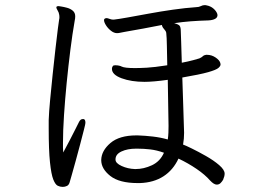

<svg xmlns="http://www.w3.org/2000/svg" viewBox="-20 -726 1040 753"><path d="M520 -8Q448 -8 412.5 -36Q377 -64 377 -98V-99Q378 -135 413 -165Q448 -195 515 -195H520Q549 -194 579.5 -190.5Q610 -187 638 -179Q640 -192 640.5 -205.5Q641 -219 641 -232L638 -413Q610 -409 586.5 -407Q563 -405 547 -405Q495 -405 457 -419Q419 -433 419 -456Q419 -462 422 -466Q423 -470 433 -470Q440 -470 447 -468.5Q454 -467 457 -465Q469 -459 509 -459Q528 -459 556 -460.5Q584 -462 636 -470Q635 -512 634.5 -546Q634 -580 632 -597Q631 -604 623.5 -612Q616 -620 615 -628Q578 -621 542 -614Q506 -607 469 -601Q461 -600 453.5 -598Q446 -596 439 -596Q427 -596 415 -605.5Q403 -615 395.5 -627Q388 -639 388 -647Q388 -652 393 -654Q394 -654 395 -654.5Q396 -655 397 -655Q402 -655 409.5 -652Q417 -649 424 -649H426Q444 -651 480.5 -657.5Q517 -664 563 -672.5Q609 -681 658 -688Q707 -695 750 -698Q760 -698 767.5 -702Q775 -706 784 -706Q786 -706 787.5 -705.5Q789 -705 790 -705Q806 -702 817 -692.5Q828 -683 832 -672Q832 -671 832.5 -669.5Q833 -668 833 -667Q833 -657 823.5 -652Q814 -647 798 -646Q762 -645 728.5 -642.5Q695 -640 663 -635Q679 -631 684 -625.5Q689 -620 689 -604Q689 -597 690.5 -562Q692 -527 693 -480Q719 -485 737.5 -490Q756 -495 762 -497Q771 -501 775.5 -505.5Q780 -510 788 -511H792Q810 -511 825.5 -500.5Q841 -490 844 -479Q844 -478 844.5 -476.5Q845 -475 845 -473Q845 -467 836.5 -459.5Q828 -452 796.5 -443Q765 -434 695 -422Q697 -367 698.5 -316Q700 -265 701 -236Q701 -229 701.5 -221Q702 -213 702 -205Q702 -194 701 -182Q700 -170 698 -159Q707 -156 732.5 -143.5Q758 -131 788 -114Q818 -97 839.5 -78.5Q861 -60 861 -45Q861 -35 855 -21Q851 -14 845 -8Q839 -2 830 -2Q819 -2 804 -18Q784 -41 751 -63.5Q718 -86 680 -104Q659 -59 621 -34.5Q583 -10 529 -8ZM308 -259Q315 -258 315 -244Q315 -240 309 -216.5Q303 -193 294.5 -160.5Q286 -128 277 -95.5Q268 -63 261.5 -40Q255 -17 254 -14Q251 -1 243 3Q235 7 226 7Q216 7 206.5 2.5Q197 -2 189 -22Q181 -42 176 -89.5Q171 -137 171 -222V-255Q172 -286 176.5 -333.5Q181 -381 186.5 -434Q192 -487 197.5 -534.5Q203 -582 207 -614Q211 -646 212 -650Q213 -653 213 -658Q213 -665 212 -669Q211 -677 206 -685Q201 -693 201 -697V-698Q202 -702 210 -702Q210 -702 220 -700.5Q230 -699 243 -695.5Q256 -692 265.5 -684Q275 -676 275 -662Q275 -658 274.5 -653.5Q274 -649 273 -645Q264 -594 256 -530.5Q248 -467 241.5 -401Q235 -335 231 -274Q227 -213 227 -166Q227 -156 227 -146Q227 -136 228 -128Q240 -150 253 -175Q266 -200 276 -220Q286 -240 289 -246Q295 -259 304 -259ZM512 -63Q544 -63 576 -78Q608 -93 623 -127Q595 -137 569.5 -140Q544 -143 518 -143H514Q480 -143 456.5 -132Q433 -121 433 -101V-100Q433 -86 457 -75Q481 -64 509 -63Z"/></svg>

Font: Moon Stars Kai HW
Style: Regular
Weight: 400
Designer: GuiWonder
Version: Version 1.101